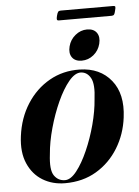

<svg xmlns="http://www.w3.org/2000/svg" viewBox="-52 -739 570 787"><g transform="rotate(-5 233.5 -345.0)"><path d="M284 -450Q367.5 -448 413.2 -391.2Q459 -334.5 446.5 -238.5Q438 -170 403.5 -113.8Q369 -57.5 313.2 -24.2Q257.5 9 184.5 9Q132.5 9 92.2 -15.5Q52 -40 31.8 -86.5Q11.5 -133 20 -198.5Q29.5 -273 66 -330.2Q102.5 -387.5 158.8 -419.5Q215 -451.5 284 -450ZM185 -3.5Q208.5 -3.5 233 -34.8Q257.5 -66 279.2 -115.2Q301 -164.5 315.8 -219.8Q330.5 -275 334 -323Q342 -384.5 328 -410.2Q314 -436 288 -437.5Q263.5 -438.5 238 -407.8Q212.5 -377 190 -327.5Q167.5 -278 151.8 -221.5Q136 -165 132 -114.5Q124 -50.5 140.5 -27Q157 -3.5 185 -3.5ZM296 -485.5Q268.5 -485.5 256.2 -503Q244 -520.5 251 -548Q258 -575.5 279.8 -593.2Q301.5 -611 328 -611Q355.5 -611 367.8 -593.5Q380 -576 373 -548Q366 -520.5 344.5 -503Q323 -485.5 296 -485.5ZM210.5 -677.5Q213.5 -689.5 216.8 -693.5Q220 -697.5 227 -697.5H443.5Q450.5 -697.5 451.8 -694Q453 -690.5 449.5 -678Q447 -666 443.8 -662Q440.5 -658 433.5 -658H216.5Q210 -658 208.8 -662Q207.5 -666 210.5 -677.5Z"/></g></svg>

Font: Fraunces 144pt SemiBold
Style: Italic
Weight: 600
Italic angle: -16°
Version: Version 1.000;[0bf87f6ff]